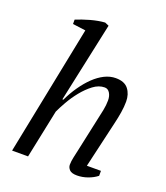

<svg xmlns="http://www.w3.org/2000/svg" viewBox="-139 -848 821 949"><g transform="rotate(20 271.5 -373.0)"><path d="M103 -691V-714Q118 -720 136.5 -726.5Q155 -733 175 -738.5Q195 -744 214 -747.5Q233 -751 250 -752L271 -743L181 -323H186Q205 -363 229 -397.5Q253 -432 279.5 -457.5Q306 -483 335 -497.5Q364 -512 394 -512Q440 -512 460.5 -485.5Q481 -459 481 -420Q481 -393 476 -362Q471 -331 464 -302L407 -56H481V-30Q461 -14 433 -4Q405 6 377 6Q348 6 337 -6Q326 -18 326 -32Q326 -50 331 -72.5Q336 -95 341 -118L377 -285Q384 -316 389.5 -343Q395 -370 395 -395Q395 -418 385 -434Q375 -450 358 -450Q327 -450 298 -428Q269 -406 244 -375Q219 -344 200 -310.5Q181 -277 171 -255L118 0H34L171 -682Z"/></g></svg>

Font: PTSerifItalic
Style: Italic
Weight: 400
Italic angle: -12°
Designer: A.Korolkova, O.Umpeleva, V.Yefimov
Foundry: ParaType Ltd
Version: Version 1.000W OFL